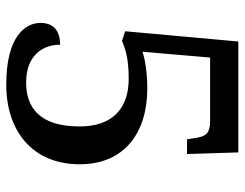

<svg xmlns="http://www.w3.org/2000/svg" viewBox="-102 -652 764 599"><g transform="rotate(90 279.5 -352.0)"><path d="M244 10C388 10 492 -72 492 -219C492 -360 392 -430 256 -430C202 -430 161 -422 141 -415L159 -626H357C396 -626 404 -612 409 -586L414 -554H460L455 -714H109L77 -361L107 -351C133 -362 162 -372 226 -372C317 -372 374 -322 374 -219C374 -93 314 -52 237 -52C155 -52 119 -101 119 -158C74 -158 51 -136 51 -97C51 -47 96 10 244 10Z"/></g></svg>

Font: Noto Serif Yezidi Medium
Style: Regular
Weight: 500
Designer: Dalton Maag Ltd
Foundry: Dalton Maag Ltd
Version: Version 1.001